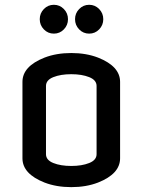

<svg xmlns="http://www.w3.org/2000/svg" viewBox="-20 -767 592 797"><path d="M170.9 -127Q170.9 -102.5 201.4 -90.3Q231.9 -78.1 275.9 -78.1Q319.8 -78.1 350.3 -90.3Q380.9 -102.5 380.9 -127V-410.2Q380.9 -434.6 350.3 -446.8Q319.8 -459 275.9 -459Q231.9 -459 201.4 -446.8Q170.9 -434.6 170.9 -410.2ZM73.2 -109.9V-427.2Q73.2 -491.7 164.6 -527.8Q213.9 -546.9 275.9 -546.9Q337.9 -546.9 387.2 -527.8Q478.5 -491.7 478.5 -427.2V-109.9Q478.5 -45.4 387.2 -9.3Q337.9 9.8 275.9 9.8Q213.9 9.8 164.6 -9.3Q73.2 -45.4 73.2 -109.9ZM308.6 -645Q291.5 -662.6 291.5 -687.3Q291.5 -711.9 308.6 -729.5Q325.7 -747.1 350.1 -747.1Q374.5 -747.1 391.6 -729.5Q408.7 -711.9 408.7 -687.3Q408.7 -662.6 391.6 -645Q374.5 -627.4 350.1 -627.4Q325.7 -627.4 308.6 -645ZM162.1 -645Q145 -662.6 145 -687.3Q145 -711.9 162.1 -729.5Q179.2 -747.1 203.6 -747.1Q228 -747.1 245.1 -729.5Q262.2 -711.9 262.2 -687.3Q262.2 -662.6 245.1 -645Q228 -627.4 203.6 -627.4Q179.2 -627.4 162.1 -645Z"/></svg>

Font: Nova Flat
Style: Book
Weight: 400
Version: Version 2.000